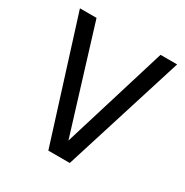

<svg xmlns="http://www.w3.org/2000/svg" viewBox="-158 -805 907 940"><g transform="rotate(30 295.5 -335.5)"><path d="M362.8 4.9H241.7L27.3 -675.8H121.1L302.2 -86.9L482.9 -675.8H576.7Z"/></g></svg>

Font: Cadman
Style: Regular
Weight: 400
Designer: Paul James MIller
Foundry: High-Logic / Made with FontCreator
Version: Version 2.114;March 28, 2021;FontCreator 13.0.0.2683 64-bit